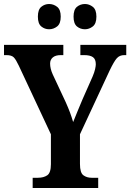

<svg xmlns="http://www.w3.org/2000/svg" viewBox="-20 -938 650 958"><path d="M143 0V-51H169Q198 -51 216 -63.5Q234 -76 234 -119V-268L74 -610Q60 -640 49 -651.5Q38 -663 12 -663H0V-714H296V-663H283Q257 -663 243.5 -651.5Q230 -640 230 -621Q230 -596 243 -567L308 -428Q321 -399 329.5 -376Q338 -353 345 -329Q354 -353 366.5 -382Q379 -411 392 -443L442 -556Q451 -577 454.5 -593Q458 -609 458 -617Q458 -643 443.5 -653Q429 -663 400 -663H381V-714H610V-663H600Q577 -663 563 -647.5Q549 -632 527 -586L379 -268V-120Q379 -76 396 -63.5Q413 -51 437 -51H470V0ZM404 -792Q381 -792 364 -806Q347 -820 347 -855Q347 -890 364 -904Q381 -918 404 -918Q425 -918 443 -904Q461 -890 461 -855Q461 -820 443 -806Q425 -792 404 -792ZM225 -792Q203 -792 186 -806Q169 -820 169 -855Q169 -890 186 -904Q203 -918 225 -918Q247 -918 265 -904Q283 -890 283 -855Q283 -820 265 -806Q247 -792 225 -792Z"/></svg>

Font: Noto Serif Hebrew Condensed
Style: Bold
Weight: 700
Width: 3
Designer: Monotype Design Team
Foundry: Monotype Imaging Inc.
Version: Version 2.004; ttfautohint (v1.8.4.7-5d5b)